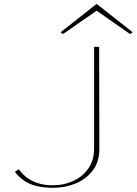

<svg xmlns="http://www.w3.org/2000/svg" viewBox="-20 -883 652 914"><path d="M233 11Q187 11 152 2Q117 -7 92.5 -24.5Q68 -42 51 -65L70 -77Q82 -59 103 -41.5Q124 -24 156.5 -12.5Q189 -1 233 -1Q282 -1 326.5 -20.5Q371 -40 399.5 -79.5Q428 -119 428 -177V-660H452L453 -174Q453 -113 422 -72Q391 -31 341 -10Q291 11 233 11ZM280 -721 268 -729 438 -863H442L612 -729L599 -721L440 -832Z"/></svg>

Font: Panamera Thin
Style: Regular
Weight: 100
Designer: Bastien Sozeau
Foundry: NBR — Bastien Sozeau
Version: Version 3.003;gftools[0.9.33]